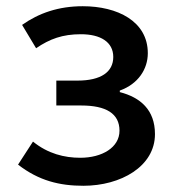

<svg xmlns="http://www.w3.org/2000/svg" viewBox="-20 -584 560 617"><path d="M248 13C368 13 478 -49 478 -153C478 -231 431 -271 365 -288V-293C424 -314 455 -362 455 -413C455 -516 357 -564 246 -564C168 -564 105 -542 51 -504L96 -429C140 -459 181 -474 240 -474C303 -474 344 -449 344 -401C344 -353 305 -325 229 -325H161V-245H241C321 -245 364 -219 364 -164C364 -110 308 -77 238 -77C187 -77 134 -90 86 -129L38 -55C105 -3 172 13 248 13Z"/></svg>

Font: DAIFUKU Sans JP Medium
Style: Regular
Weight: 500
Designer: Original font ‘Source Han Sans JP’ : Ryoko NISHIZUKA  (kana, bopomofo & ideographs); Paul D. Hunt (Latin, Greek & Cyrill
Foundry: Daifuku
Version: Version 1.000